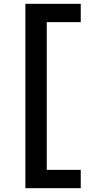

<svg xmlns="http://www.w3.org/2000/svg" viewBox="-20 -843 540 1006"><path d="M113 143V-823H403V-727H225V47H403V143Z"/></svg>

Font: Iosevka Term
Style: Bold
Weight: 700
Monospace: yes
Designer: Belleve Invis
Foundry: Belleve Invis
Version: Version 30.0.1